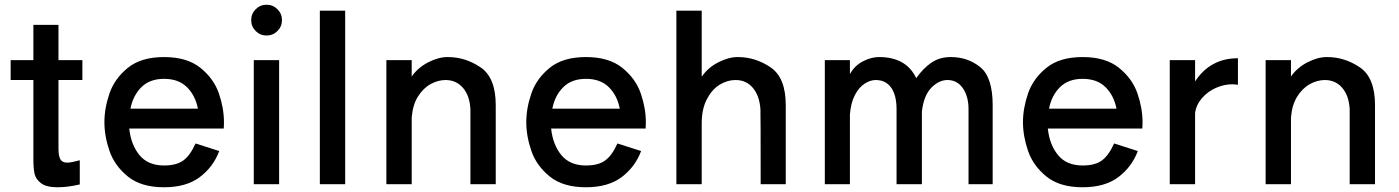

<svg xmlns="http://www.w3.org/2000/svg" viewBox="-20 -778 5909 811"><path d="M328 -440H227V-152Q227 -119 235 -105Q243 -91 264 -91Q280 -91 317 -101V1Q266 13 223 13Q176 13 153.5 -4Q131 -21 126 -44Q121 -67 121 -104V-440H25V-524H121V-673H227V-524H328Z M526 -235Q533 -167 569 -123Q605 -79 673 -79Q725 -79 754 -100Q783 -121 806 -172L906 -140Q881 -73 824 -30Q767 13 673 13Q576 13 520 -32.5Q464 -78 442.5 -140.5Q421 -203 421 -262Q421 -321 442.5 -383.5Q464 -446 520 -491.5Q576 -537 673 -537Q770 -537 826.5 -491.5Q883 -446 904.5 -383.5Q926 -321 926 -262Q926 -245 925 -235ZM531 -319H816Q805 -375 769.5 -410Q734 -445 673 -445Q613 -445 577.5 -410Q542 -375 531 -319Z M1041 -693Q1041 -720 1060 -739Q1079 -758 1106 -758Q1133 -758 1152 -739Q1171 -720 1171 -693Q1171 -666 1152 -647Q1133 -628 1106 -628Q1079 -628 1060 -647Q1041 -666 1041 -693ZM1159 0H1052V-524H1159Z M1438 0H1331V-733H1438Z M2074 -334V0H1967V-317Q1964 -374 1935.5 -407Q1907 -440 1862 -440Q1830 -440 1798.5 -422.5Q1767 -405 1745 -369.5Q1723 -334 1719 -281V0H1612V-524H1719V-455Q1746 -493 1789 -515Q1832 -537 1871 -537Q1946 -537 2010 -493.5Q2074 -450 2074 -334Z M2308 -235Q2315 -167 2351 -123Q2387 -79 2455 -79Q2507 -79 2536 -100Q2565 -121 2588 -172L2688 -140Q2663 -73 2606 -30Q2549 13 2455 13Q2358 13 2302 -32.5Q2246 -78 2224.5 -140.5Q2203 -203 2203 -262Q2203 -321 2224.5 -383.5Q2246 -446 2302 -491.5Q2358 -537 2455 -537Q2552 -537 2608.5 -491.5Q2665 -446 2686.5 -383.5Q2708 -321 2708 -262Q2708 -245 2707 -235ZM2313 -319H2598Q2587 -375 2551.5 -410Q2516 -445 2455 -445Q2395 -445 2359.5 -410Q2324 -375 2313 -319Z M3299 -334V0H3193Q3193 -307 3192 -317Q3188 -374 3160 -407Q3132 -440 3087 -440Q3052 -440 3019.5 -420Q2987 -400 2965.5 -358.5Q2944 -317 2944 -257V0H2837V-733H2944V-454Q2971 -493 3014.5 -515Q3058 -537 3096 -537Q3171 -537 3235 -493.5Q3299 -450 3299 -334Z M4173 -334V0H4071V-220V-317Q4071 -371 4047 -405.5Q4023 -440 3982 -440Q3946 -440 3914 -407.5Q3882 -375 3874 -307V-245V0H3767V-317Q3767 -376 3744 -408Q3721 -440 3679 -440Q3656 -440 3632 -424.5Q3608 -409 3591 -376.5Q3574 -344 3570 -295V0H3464V-524H3570V-465Q3590 -501 3625 -519Q3660 -537 3693 -537Q3808 -537 3850 -448Q3880 -490 3914.5 -513.5Q3949 -537 3996 -537Q4068 -537 4120.5 -494.5Q4173 -452 4173 -334Z M4406 -235Q4413 -167 4449 -123Q4485 -79 4553 -79Q4605 -79 4634 -100Q4663 -121 4686 -172L4786 -140Q4761 -73 4704 -30Q4647 13 4553 13Q4456 13 4400 -32.5Q4344 -78 4322.5 -140.5Q4301 -203 4301 -262Q4301 -321 4322.5 -383.5Q4344 -446 4400 -491.5Q4456 -537 4553 -537Q4650 -537 4706.5 -491.5Q4763 -446 4784.5 -383.5Q4806 -321 4806 -262Q4806 -245 4805 -235ZM4411 -319H4696Q4685 -375 4649.5 -410Q4614 -445 4553 -445Q4493 -445 4457.5 -410Q4422 -375 4411 -319Z M5028 -434Q5092 -532 5209 -532V-420Q5193 -422 5185 -422Q5151 -422 5116.5 -407Q5082 -392 5057.5 -364Q5033 -336 5028 -301V0H4921V-524H5028Z M5788 -334V0H5681V-317Q5678 -374 5649.5 -407Q5621 -440 5576 -440Q5544 -440 5512.5 -422.5Q5481 -405 5459 -369.5Q5437 -334 5433 -281V0H5326V-524H5433V-455Q5460 -493 5503 -515Q5546 -537 5585 -537Q5660 -537 5724 -493.5Q5788 -450 5788 -334Z"/></svg>

Font: Shippori Antique
Style: Regular
Weight: 400
Designer: FONTDASU
Foundry: FONTDASU / Google Inc. / but / Adobe
Version: Version 2.001